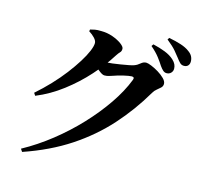

<svg xmlns="http://www.w3.org/2000/svg" viewBox="-128 -996 1257 1210"><g transform="rotate(15 500.0 -391.0)"><path d="M869 -639Q857 -639 846.5 -648Q836 -657 824 -674Q811 -695 790.5 -722Q770 -749 734 -780L743 -793Q786 -783 822 -769Q858 -755 882 -733Q897 -719 903 -705.5Q909 -692 909 -678Q909 -662 898 -650.5Q887 -639 869 -639ZM107 58Q202 6 290.5 -64Q379 -134 454.5 -214.5Q530 -295 587.5 -379Q645 -463 676 -543Q684 -563 664 -563Q656 -563 641.5 -560.5Q627 -558 610 -554Q593 -550 577.5 -545.5Q562 -541 552 -537Q536 -532 523.5 -528Q511 -524 495 -524Q483 -524 463.5 -538.5Q444 -553 423 -571L442 -610Q458 -608 468.5 -607.5Q479 -607 490 -607Q501 -607 525 -610Q549 -613 576.5 -617.5Q604 -622 627.5 -626.5Q651 -631 661 -635Q680 -642 696 -656Q712 -670 730 -670Q741 -670 764.5 -660.5Q788 -651 812.5 -636Q837 -621 854.5 -603.5Q872 -586 872 -569Q872 -554 861 -543.5Q850 -533 836.5 -522.5Q823 -512 814 -496Q739 -368 641.5 -259.5Q544 -151 416 -66.5Q288 18 119 76ZM96 -304Q144 -346 188 -392.5Q232 -439 268 -486Q304 -533 330.5 -575.5Q357 -618 371 -651.5Q385 -685 385 -705Q385 -720 369.5 -737Q354 -754 331 -768L333 -780Q347 -784 363 -787Q379 -790 405 -789Q443 -789 478.5 -776.5Q514 -764 538 -746.5Q562 -729 562 -715Q562 -699 553.5 -691Q545 -683 532 -663Q487 -591 422 -518.5Q357 -446 277 -385Q197 -324 107 -287ZM963 -712Q948 -712 937.5 -722Q927 -732 913 -751Q900 -768 881 -790.5Q862 -813 821 -846L829 -858Q873 -850 908 -838.5Q943 -827 964 -811Q983 -798 991 -782.5Q999 -767 999 -749Q999 -732 989.5 -722Q980 -712 963 -712Z"/></g></svg>

Font: Noto Serif HK ExtraLight ExtraBold
Style: Regular
Weight: 800
Version: Version 2.003-H1;hotconv 1.1.1;makeotfexe 2.6.0